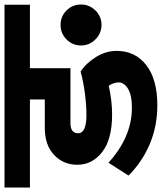

<svg xmlns="http://www.w3.org/2000/svg" viewBox="27 -756 719 853"><g transform="rotate(-90 386.5 -329.5)"><path d="M587 -171Q587 -88 523.5 -39Q460 10 345 10Q253 10 173.5 -23.5Q94 -57 33 -118L90 -207Q205 -103 334 -103Q391 -103 419 -120.5Q447 -138 447 -162Q447 -183 432 -206Q367 -191 304 -191Q194 -191 137.5 -235Q81 -279 81 -346Q81 -407 124.5 -448.5Q168 -490 245 -490H371V-556H-20V-669H792V-556H510V-376H266Q221 -376 221 -342Q221 -305 302 -305Q346 -305 399.5 -312Q453 -319 495 -331Q533 -306 560 -262Q587 -218 587 -171ZM793 -329Q793 -292 766.5 -265Q740 -238 702 -238Q665 -238 638 -265Q611 -292 611 -329Q611 -367 638 -393.5Q665 -420 702 -420Q740 -420 766.5 -393.5Q793 -367 793 -329Z"/></g></svg>

Font: Martel Sans ExtraBold
Style: Regular
Weight: 800
Designer: Dan Reynolds and Mathieu Réguer
Foundry: Dan Reynolds and Mathieu Réguer
Version: Version 1.002; ttfautohint (v1.1) -l 5 -r 5 -G 72 -x 0 -D la